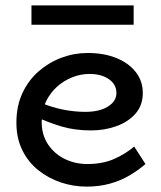

<svg xmlns="http://www.w3.org/2000/svg" viewBox="-20 -680 600 714"><path d="M302 14Q253 14 206.5 -1.5Q160 -17 122.5 -47Q85 -77 63 -121.5Q41 -166 41 -224Q41 -286 63.5 -334Q86 -382 124 -415Q162 -448 209 -465.5Q256 -483 306 -483Q366 -483 412 -464.5Q458 -446 484.5 -412.5Q511 -379 511 -334Q511 -288 483.5 -257Q456 -226 412 -210.5Q368 -195 319 -195Q258 -195 209.5 -209.5Q161 -224 115 -245L114 -305Q167 -282 211.5 -273Q256 -264 298 -264Q330 -264 355.5 -272Q381 -280 397 -296Q413 -312 413 -334Q413 -366 385 -385.5Q357 -405 313 -405Q280 -405 248.5 -392.5Q217 -380 191.5 -357Q166 -334 150.5 -301.5Q135 -269 135 -227Q135 -178 159 -142.5Q183 -107 221.5 -88.5Q260 -70 305 -70Q361 -70 403.5 -88.5Q446 -107 479 -135L521 -70Q493 -46 460.5 -27Q428 -8 388.5 3Q349 14 302 14ZM477 -660V-588H97V-660Z"/></svg>

Font: BioRhyme ExtraBold
Style: Regular
Weight: 400
Version: Version 1.600;gftools[0.9.33]